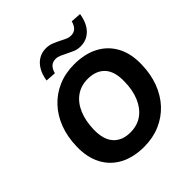

<svg xmlns="http://www.w3.org/2000/svg" viewBox="-244 -1107 1293 1293"><g transform="rotate(-45 403.0 -460.5)"><path d="M390 11Q290 11 217 -27.5Q144 -66 105.5 -139Q67 -212 70 -313Q72 -403 100 -476.5Q128 -550 178 -603.5Q228 -657 296.5 -686.5Q365 -716 449 -716Q550 -716 623 -677.5Q696 -639 734.5 -566.5Q773 -494 770 -393Q768 -303 740 -229Q712 -155 662 -101.5Q612 -48 543 -18.5Q474 11 390 11ZM393 -123Q460 -123 507 -157Q554 -191 580 -252Q606 -313 607 -393Q610 -488 567 -535Q524 -582 445 -582Q380 -582 333 -548.5Q286 -515 260 -454Q234 -393 232 -313Q230 -217 273 -170Q316 -123 393 -123ZM315 -765 241 -770Q249 -821 270 -856Q291 -891 322 -909Q353 -927 392 -927Q421 -927 447 -916.5Q473 -906 496 -894Q516 -883 534.5 -875Q553 -867 571 -867Q600 -867 617 -883.5Q634 -900 643 -932L717 -927Q705 -851 665 -810.5Q625 -770 566 -770Q536 -770 510.5 -781Q485 -792 462 -804Q442 -814 424 -822Q406 -830 387 -830Q359 -830 341.5 -814Q324 -798 315 -765Z"/></g></svg>

Font: Nunito Sans 11pt ExtraBold
Style: Italic
Weight: 800
Italic angle: -9°
Version: Version 3.101;gftools[0.9.27]